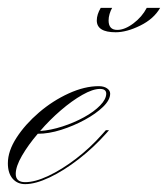

<svg xmlns="http://www.w3.org/2000/svg" viewBox="-56 -461 427 488"><path d="M8 2Q33 2 67 -14Q101 -30 137 -57.5Q173 -85 204 -120L213 -130H221L214 -122Q182 -86 144 -56.5Q106 -27 70 -10Q34 7 8 7Q-12 7 -24 -7Q-36 -21 -36 -46Q-36 -77 -14 -111Q8 -145 43 -175Q78 -205 118.5 -223.5Q159 -242 195 -242Q208 -242 216 -236.5Q224 -231 224 -223Q224 -207 206 -189.5Q188 -172 159.5 -156.5Q131 -141 99.5 -131Q68 -121 40 -121Q16 -93 0 -65.5Q-16 -38 -16 -19Q-16 2 8 2ZM198 -235Q180 -235 153.5 -220Q127 -205 98.5 -180.5Q70 -156 46 -128Q73 -130 102.5 -139.5Q132 -149 157.5 -163Q183 -177 198.5 -193Q214 -209 214 -223Q214 -235 198 -235ZM317 -441H351Q335 -413 300.5 -396Q266 -379 238 -379Q190 -379 190 -409Q190 -424 200 -441H229Q225 -434 222.5 -425.5Q220 -417 220 -409Q220 -385 242 -385Q261 -385 283 -401.5Q305 -418 317 -441Z"/></svg>

Font: Ballet 72pt
Style: Regular
Weight: 400
Designer: Maximiliano R. Sproviero
Foundry: Omnibus-Type
Version: Version 1.100; ttfautohint (v1.8.3)